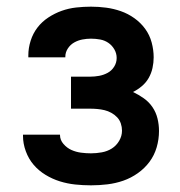

<svg xmlns="http://www.w3.org/2000/svg" viewBox="-20 -548 540 576"><path d="M253 8Q229 8 205.5 5.5Q182 3 159.5 -4Q137 -11 116.5 -23.5Q96 -36 81 -53.5Q66 -71 57.5 -94Q49 -117 49 -140V-144H160V-143Q160 -128 170.5 -116Q181 -104 194.5 -98Q208 -92 223 -90Q238 -88 253 -88Q269 -88 285.5 -91Q302 -94 315.5 -102.5Q329 -111 337.5 -125.5Q346 -140 346 -156Q346 -167 342.5 -177.5Q339 -188 331.5 -196Q324 -204 314 -209.5Q304 -215 293.5 -217.5Q283 -220 272 -221Q261 -222 250 -222H193V-318H250Q264 -318 277.5 -320.5Q291 -323 303 -329.5Q315 -336 322.5 -348Q330 -360 330 -374Q330 -388 323 -400Q316 -412 305 -419.5Q294 -427 280.5 -429.5Q267 -432 253 -432Q240 -432 227 -429.5Q214 -427 202.5 -420.5Q191 -414 183.5 -402.5Q176 -391 176 -378V-376H65V-382Q65 -404 72 -426Q79 -448 92.5 -465.5Q106 -483 125 -495.5Q144 -508 165 -515.5Q186 -523 208.5 -525.5Q231 -528 253 -528Q276 -528 298.5 -525Q321 -522 342.5 -514.5Q364 -507 383 -493.5Q402 -480 415.5 -461.5Q429 -443 435 -420.5Q441 -398 441 -376Q441 -360 437.5 -344Q434 -328 426 -314Q418 -300 405.5 -289.5Q393 -279 379 -272Q396 -264 411.5 -253Q427 -242 437.5 -226.5Q448 -211 452.5 -192.5Q457 -174 457 -155Q457 -130 450 -106Q443 -82 428.5 -62.5Q414 -43 393.5 -28.5Q373 -14 350 -6Q327 2 302.5 5Q278 8 253 8Z"/></svg>

Font: Iosevka Term
Style: Bold
Weight: 700
Monospace: yes
Designer: Belleve Invis
Foundry: Belleve Invis
Version: Version 30.0.1